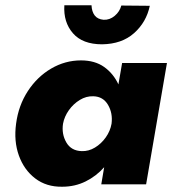

<svg xmlns="http://www.w3.org/2000/svg" viewBox="-20 -699 653 728"><path d="M224 -679H327Q328 -655 339 -640.5Q350 -626 373 -624Q396 -623 415 -639Q434 -655 440 -678L548 -677Q535 -615 488.5 -573.5Q442 -532 367 -531Q293 -531 256.5 -573Q220 -615 224 -679ZM41 -230Q50 -299 85.5 -353.5Q121 -408 174 -439Q227 -470 287 -470Q340 -470 375 -445Q410 -420 429 -379L443 -460H613L534 0H364L375 -65Q345 -31 304.5 -11Q264 9 216 9Q156 10 113.5 -22.5Q71 -55 51.5 -109.5Q32 -164 41 -230ZM219 -230Q213 -191 231.5 -159Q250 -127 290 -126Q316 -125 340 -139.5Q364 -154 381 -178Q398 -202 403 -230Q408 -270 389.5 -301.5Q371 -333 334 -334Q307 -335 282.5 -320Q258 -305 241 -281Q224 -257 219 -230Z"/></svg>

Font: Jost* Heavy
Style: Italic
Weight: 800
Italic angle: -10°
Version: Version 3.7